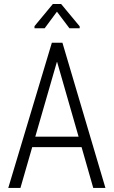

<svg xmlns="http://www.w3.org/2000/svg" viewBox="-20 -920 557 940"><path d="M152.8 -251H364.7L259.8 -616.2H258.3ZM379.4 -199.7H137.7L80.1 0H20.5L233.9 -710.9H285.6L496.1 0H436.5ZM370.1 -781.7H319.8L258.8 -862.8L198.7 -781.7H148.9V-792L238.8 -900.4H279.3L370.1 -791Z"/></svg>

Font: RobotoCondensed-Light
Style: Light
Weight: 300
Designer: Google
Version: Version 1.200311; 2013